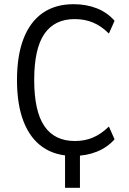

<svg xmlns="http://www.w3.org/2000/svg" viewBox="-20 -734 613 915"><path d="M290 161V-31H361V161ZM330 9Q244 9 184 -32.5Q124 -74 92.5 -154.5Q61 -235 61 -352Q61 -470 92.5 -550.5Q124 -631 184 -672.5Q244 -714 331 -714Q391 -714 441 -694.5Q491 -675 526 -635L499 -574Q463 -610 423.5 -626.5Q384 -643 336 -643Q240 -643 191.5 -572.5Q143 -502 143 -353Q143 -204 191.5 -133Q240 -62 337 -62Q384 -62 423 -78.5Q462 -95 499 -131L526 -70Q491 -31 441 -11Q391 9 330 9Z"/></svg>

Font: Nunito Sans 10pt Condensed
Style: Regular
Weight: 400
Width: 3
Designer: Vernon Adams
Foundry: Vernon Adams
Version: Version 3.101;gftools[0.9.27]